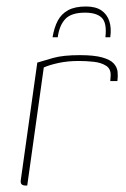

<svg xmlns="http://www.w3.org/2000/svg" viewBox="-20 -572 387 592"><path d="M64 0H58Q51 0 47 -3.5Q43 -7 44 -16L95 -379Q114 -385 144.5 -393.5Q175 -402 226 -402Q270 -402 295 -395Q320 -388 330.5 -376.5Q341 -365 342.5 -351Q344 -337 342 -322H320L321 -336Q323 -359 307.5 -369Q292 -379 269 -381.5Q246 -384 223 -384Q189 -384 161 -378Q133 -372 115 -364ZM245 -552Q275 -552 292.5 -540Q310 -528 317 -507Q324 -486 320 -457H305Q310 -501 294 -517Q278 -533 242 -533Q200 -533 181.5 -513.5Q163 -494 158 -457H142Q147 -487 158 -508Q169 -529 190 -540.5Q211 -552 245 -552Z"/></svg>

Font: Genos Thin
Style: Italic
Weight: 100
Italic angle: -8°
Designer: Robert E. Leuschke
Foundry: Robert E. Leuschke
Version: Version 1.010